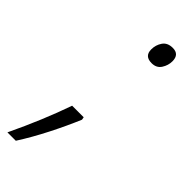

<svg xmlns="http://www.w3.org/2000/svg" viewBox="-271 -570 728 728"><g transform="rotate(45 93.0 -206.0)"><path d="M154 -443Q180 -443 192.5 -462.5Q205 -482 205 -504Q205 -541 170 -541Q142 -541 129 -522Q116 -503 116 -479Q116 -443 154 -443ZM-47 129H-2Q32 76 64 13Q96 -50 119 -105L117 -116H55Q15 -1 -47 129Z"/></g></svg>

Font: Noto Sans UI Light
Style: Italic
Weight: 300
Italic angle: -12°
Designer: Monotype Design Team
Foundry: Monotype Imaging Inc.
Version: Version 1.901